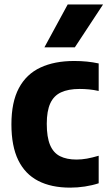

<svg xmlns="http://www.w3.org/2000/svg" viewBox="-20 -828 481 858"><path d="M293.5 10.5Q209 10.5 150.5 -19.8Q92 -50 61.5 -112.5Q31 -175 31 -272.5Q31 -372 64.5 -434.5Q98 -497 160.8 -526.2Q223.5 -555.5 311.5 -555.5Q341 -555.5 368.2 -552.8Q395.5 -550 421 -544.5V-421.5Q399 -426.5 377.8 -428.5Q356.5 -430.5 336 -430.5Q285 -430.5 252.5 -415.2Q220 -400 204.5 -365.8Q189 -331.5 189 -275Q189 -215 203.8 -180Q218.5 -145 248.2 -130Q278 -115 322 -115Q344.5 -115 368.2 -119.2Q392 -123.5 421 -132V-9Q392 0.5 359.2 5.5Q326.5 10.5 293.5 10.5ZM178.5 -616.5 282.5 -808H440.5L314.5 -616.5Z"/></svg>

Font: Encode Sans SemiCondensed
Style: Bold
Weight: 700
Width: 4
Designer: Multiple Designers
Foundry: Impallari Type
Version: Version 3.002